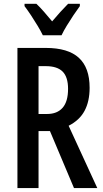

<svg xmlns="http://www.w3.org/2000/svg" viewBox="-20 -958 523 978"><path d="M212.9 -713.9Q326.7 -713.9 381.6 -663.6Q436.5 -613.3 436.5 -510.7Q436.5 -441.9 410.9 -393.8Q385.3 -345.7 329.6 -317.4L475.6 0H356.9L234.4 -290.5H176.3V0H68.8V-713.9ZM212.9 -621.1H176.3V-377.4H219.7Q271.5 -377.4 299.1 -409.2Q326.7 -440.9 326.7 -505.4Q326.7 -565.4 299.1 -593.3Q271.5 -621.1 212.9 -621.1ZM198.2 -778.3Q188 -799.3 172.1 -825.9Q156.2 -852.5 138.4 -879.4Q120.6 -906.2 105 -926.8V-938.5H165.5Q183.1 -921.9 203.9 -898.2Q224.6 -874.5 245.6 -849.1Q269.5 -877.4 287.1 -896.7Q304.7 -916 326.7 -938.5H386.7V-926.8Q372.1 -907.2 354.5 -880.9Q336.9 -854.5 320.3 -827.4Q303.7 -800.3 293.5 -778.3Z"/></svg>

Font: Open Sans Condensed SemiBold
Style: Regular
Weight: 600
Width: 3
Designer: Monotype Design Team
Foundry: Monotype Imaging Inc.
Version: Version 3.000; ttfautohint (v1.8.4)